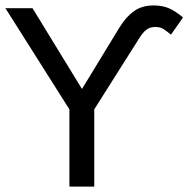

<svg xmlns="http://www.w3.org/2000/svg" viewBox="-20 -689 696 709"><path d="M547.4 -668.9Q579.1 -668.9 603.3 -658.7Q627.4 -648.4 655.8 -624.5L611.3 -561Q598.1 -572.3 585.2 -580.8Q572.3 -589.4 553.7 -589.4Q532.7 -589.4 519.8 -578.6Q506.8 -567.9 496.1 -550.8L328.1 -285.2V0H236.3V-285.2L0 -658.7H100.1L282.7 -360.4L421.4 -587.9Q445.3 -627 474.9 -647.9Q504.4 -668.9 547.4 -668.9Z"/></svg>

Font: Courier New
Style: Regular
Weight: 400
Designer: Steve Matteson
Foundry: Ascender Corporation
Version: Version 2.00.3